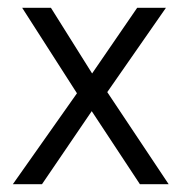

<svg xmlns="http://www.w3.org/2000/svg" viewBox="-20 -474 467 494"><path d="M407 -454 256 -237 414 0H340L216 -188L88 0H13L178 -234L37 -454H111L217 -285L333 -454Z"/></svg>

Font: Tajawal
Style: Regular
Weight: 400
Designer: Boutros Fonts
Foundry: Created by Boutros International 2017
Version: Version 1.700